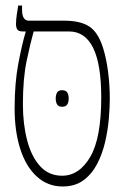

<svg xmlns="http://www.w3.org/2000/svg" viewBox="-20 -667 449 696"><path d="M207 9Q153 9 113.5 -27Q74 -63 53.5 -127Q33 -191 33 -274Q33 -366 46.5 -437Q60 -508 73 -551V-553H62Q47 -553 42.5 -560.5Q38 -568 38 -580Q38 -593 40.5 -611.5Q43 -630 46 -647H60V-631Q60 -592 85 -592H214Q271 -592 303.5 -571Q336 -550 354 -492Q366 -453 372 -405Q378 -357 378 -310Q378 -278 374.5 -236.5Q371 -195 361 -152Q351 -109 332 -72.5Q313 -36 282.5 -13.5Q252 9 207 9ZM63 -289Q63 -217 78.5 -158Q94 -99 125.5 -64.5Q157 -30 205 -30Q267 -30 307 -98Q347 -166 347 -314Q347 -553 230 -553H102Q91 -514 77 -448.5Q63 -383 63 -289ZM182 -310Q182 -323 187 -331.5Q192 -340 205 -340Q219 -340 224 -331.5Q229 -323 229 -310Q229 -297 224 -288.5Q219 -280 205 -280Q192 -280 187 -288.5Q182 -297 182 -310Z"/></svg>

Font: Noto Serif Hebrew ExtraCondensed ExtraLight
Style: Regular
Weight: 200
Width: 2
Designer: Monotype Design Team
Foundry: Monotype Imaging Inc.
Version: Version 2.004; ttfautohint (v1.8.4.7-5d5b)